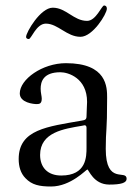

<svg xmlns="http://www.w3.org/2000/svg" viewBox="-20 -664 501 699"><path d="M75 -530C75 -523 81 -522 85 -522C94 -522 112 -578 147 -578C191 -578 223 -530 273 -530C318 -530 369 -614 369 -632C369 -642 363 -644 359 -644C350 -644 330 -588 297 -588C248 -588 221 -636 172 -636C127 -636 75 -546 75 -530ZM48 -85C48 -58 55 -33 73 -15C96 9 123 15 166 15C238 15 294 -47 298 -47C303 -47 320 8 378 8C420 8 441 2 441 -13C441 -49 365 11 365 -122C365 -197 370 -178 370 -308C370 -346 370 -434 220 -434C134 -434 52 -375 52 -324C52 -290 102 -285 114 -285C125 -285 132 -288 132 -305C132 -314 128 -326 128 -341C128 -366 137 -401 200 -401C228 -401 297 -380 297 -293C297 -277 295 -261 295 -241C295 -228 289 -227 278 -225C153 -203 48 -193 48 -85ZM126 -100C126 -183 214 -195 278 -206C281 -206 285 -208 288 -208C292 -208 295 -205 295 -199V-127C295 -94 295 -25 203 -25C153 -25 126 -55 126 -100Z"/></svg>

Font: OFL Sorts Mill Goudy
Style: Regular
Weight: 500
Version: Version 003.000